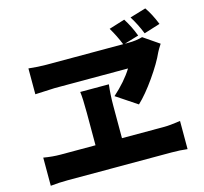

<svg xmlns="http://www.w3.org/2000/svg" viewBox="-124 -1007 1248 1177"><g transform="rotate(-15 500.0 -418.0)"><path d="M956.1 -753.9 853.5 -721.7Q828.1 -785.2 794.9 -837.9L896.5 -868.2Q928.7 -822.3 956.1 -753.9ZM552.7 -136.7H823.2Q855.5 -136.7 923.8 -146.5V32.2Q878.9 26.4 823.2 26.4H163.1Q109.4 26.4 55.7 32.2V-146.5Q112.3 -136.7 163.1 -136.7H384.8V-341.8Q384.8 -435.5 378.9 -476.6H560.5Q552.7 -411.1 552.7 -340.8ZM719.7 -691.4H744.1Q793 -691.4 832 -703.1L931.6 -634.8Q910.2 -601.6 904.3 -588.9Q876 -525.4 817.4 -441.9Q758.8 -358.4 707 -309.6L575.2 -397.5Q654.3 -467.8 699.2 -540H234.4L109.4 -534.2V-698.2Q170.9 -691.4 221.7 -691.4H709Q685.5 -750 653.3 -803.7L753.9 -835Q788.1 -781.2 811.5 -718.8Z"/></g></svg>

Font: GenEi Gothic M Heavy
Style: Regular
Weight: 800
Designer: o_tamon (Modified); [Source Han Sans]
Ryoko NISHIZUKA  (kana & ideographs); Paul D. Hunt (Latin, Greek & Cyrillic); Wenl
Version: Version 1.1a;Original Version 1.004